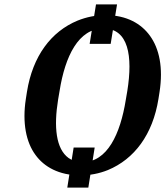

<svg xmlns="http://www.w3.org/2000/svg" viewBox="-20 -790 754 876"><path d="M98 -339C81 -230 99 -141 142 -83C181 -29 249 10 346 10C391 10 432 2 472 -14C593 -64 677 -176 703 -339L708 -371C725 -481 707 -568 664 -627C625 -681 559 -721 461 -721C416 -721 374 -712 334 -696C213 -646 129 -534 103 -371ZM245 -335 252 -376C277 -533 338 -660 452 -660C567 -660 586 -533 561 -376L554 -335C529 -179 470 -50 356 -50C331 -50 310 -57 293 -69C235 -111 225 -211 245 -335ZM389 -590H485L514 -770H418ZM287 66H383L412 -117H316Z"/></svg>

Font: Aerodynamic
Style: Obl
Weight: 500
Designer: Google
Version: Version 2.000980; 2014